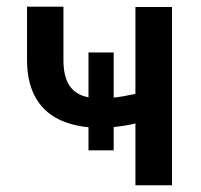

<svg xmlns="http://www.w3.org/2000/svg" viewBox="-20 -549 595 569"><path d="M316.9 -393.6H242.2V-260.7C237.8 -261.7 233.9 -262.7 229.5 -263.7C189 -276.4 168 -309.6 168 -371.1V-529.3H60.1V-371.1C60.1 -267.6 106.9 -206.1 187 -182.6C204.1 -177.2 222.2 -173.8 242.2 -171.9V-103.5H316.9V-172.4C319.3 -172.9 321.8 -172.9 324.2 -173.3C339.4 -174.8 354 -177.2 368.2 -180.2L381.3 -183.1V0H489.7V-528.3H381.3V-271C376 -269.5 370.6 -268.6 365.2 -267.6C351.6 -264.6 337.4 -262.2 322.8 -260.3C320.8 -260.3 318.8 -260.3 316.9 -259.8Z"/></svg>

Font: Bert Sans Medium
Style: Regular
Weight: 500
Designer: Christian Robertson (Google), Cristiano Sobral
Foundry: Google, Cristiano Sobral
Version: Version 3.101